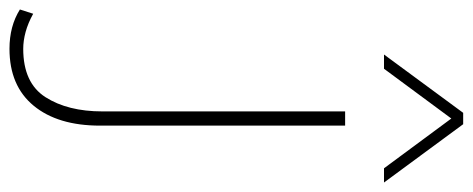

<svg xmlns="http://www.w3.org/2000/svg" viewBox="-431 -464 997 405"><g transform="rotate(90 67.5 -261.5)"><path d="M-32 217Q-80 217 -115 195L-106 167Q-86 178 -67.5 183Q-49 188 -32 188Q40 188 70 141Q100 94 100 21V-491H130V26Q130 115 88 166Q46 217 -32 217ZM250 -573H220L115 -715L10 -573H-20L103 -740H127Z"/></g></svg>

Font: Livvic Thin
Style: Regular
Weight: 250
Designer: Jacques Le Bailly, Baron von Fonthausen
Version: Version 1.001; ttfautohint (v1.8.2)